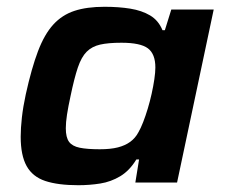

<svg xmlns="http://www.w3.org/2000/svg" viewBox="-20 -538 662 566"><path d="M211 8Q151 8 113.5 -4.5Q76 -17 58.5 -48.5Q41 -80 41 -135Q41 -160 44.5 -191.5Q48 -223 56 -260Q73 -337 92 -387Q111 -437 137 -465.5Q163 -494 199.5 -506Q236 -518 288 -518Q330 -518 364 -512.5Q398 -507 422.5 -492.5Q447 -478 459 -449H466L485 -510H610L502 0H379L390 -68H382Q362 -35 334.5 -18.5Q307 -2 275.5 3Q244 8 211 8ZM274 -98Q306 -98 327.5 -103.5Q349 -109 364 -120Q379 -131 388 -148Q395 -160 402 -178Q409 -196 415.5 -217.5Q422 -239 427 -261.5Q432 -284 435 -304.5Q438 -325 438 -339Q438 -379 416 -395.5Q394 -412 338 -412Q299 -412 275 -406.5Q251 -401 235.5 -385.5Q220 -370 209.5 -339Q199 -308 188 -255Q181 -223 177.5 -200Q174 -177 174 -160Q174 -133 183.5 -120Q193 -107 215 -102.5Q237 -98 274 -98Z"/></svg>

Font: Saira SemiExpanded SemiBold
Style: Italic
Weight: 600
Width: 6
Italic angle: -12°
Designer: Hector Gatti with collaboration of the Omnibus-Type team
Foundry: Omnibus-Type
Version: Version 1.101